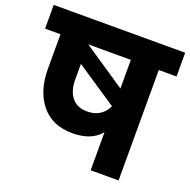

<svg xmlns="http://www.w3.org/2000/svg" viewBox="-147 -867 986 995"><g transform="rotate(20 345.5 -370.0)"><path d="M708 -609H610V0H456V-210Q405 -148 301 -148Q189 -148 128.5 -222.5Q68 -297 68 -418V-609H-17V-740H708ZM456 -609H221L456 -451ZM334 -280Q375 -280 404 -299Q433 -318 446 -350L220 -501V-413Q220 -353 249 -316.5Q278 -280 334 -280Z"/></g></svg>

Font: MSTAGE
Style: Bold
Weight: 700
Designer: Ninad Kale (Devanagari), Jonny Pinhorn (Latin)
Foundry: Indian Type Foundry
Version: 4.004